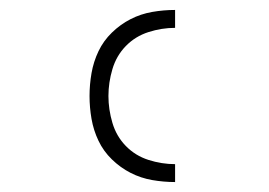

<svg xmlns="http://www.w3.org/2000/svg" viewBox="-20 -800 540 386"><path d="M332 -434Q309 -434 286 -438Q263 -442 242.5 -452.5Q222 -463 205 -479.5Q188 -496 178 -517Q168 -538 164 -561Q160 -584 160 -607Q160 -630 164 -653Q168 -676 178 -697Q188 -718 205 -734.5Q222 -751 242.5 -761.5Q263 -772 286 -776Q309 -780 332 -780V-744Q305 -744 278.5 -735.5Q252 -727 233 -707.5Q214 -688 206 -661Q198 -634 198 -607Q198 -580 206 -553Q214 -526 233 -506.5Q252 -487 278.5 -478.5Q305 -470 332 -470Z"/></svg>

Font: Iosevka Term Curly Extralight
Style: Regular
Weight: 200
Designer: Belleve Invis
Foundry: Belleve Invis
Version: Version 32.3.0